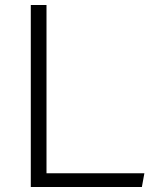

<svg xmlns="http://www.w3.org/2000/svg" viewBox="-20 -750 660 770"><path d="M103.5 0V-730H166.5V0ZM549 0H146V-55H559Z"/></svg>

Font: Monaspace Argon Var
Style: Regular
Weight: 400
Designer: Riley Cran and the Lettermatic Team
Version: Version 1.000 (Monaspace Argon Var)